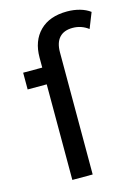

<svg xmlns="http://www.w3.org/2000/svg" viewBox="-115 -811 627 875"><g transform="rotate(-15 199.0 -374.0)"><path d="M350 -740C331.3 -745.3 311.3 -748 290 -748C234.7 -748 191.7 -732.7 161 -702C130.3 -671.3 115 -629.7 115 -577V-530H25V-451H115V0H211V-576C211 -606.7 218.2 -629.8 232.5 -645.5C246.8 -661.2 267.7 -669 295 -669C322.3 -669 347 -660.7 369 -644L398 -717C384.7 -727 368.7 -734.7 350 -740Z"/></g></svg>

Font: ICO Headline
Style: Regular
Weight: 500
Designer: Julieta Ulanovsky
Foundry: Julieta Ulanovsky
Version: Version 7.200